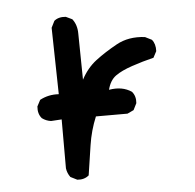

<svg xmlns="http://www.w3.org/2000/svg" viewBox="-42 -531 584 575"><g transform="rotate(-5 250.0 -243.0)"><path d="M168 1 148 -9Q139 -21 137 -36V-183L105 -181Q90 -183 78 -192Q66 -206 68 -228L78 -247Q104 -261 135 -259L131 -459L141 -479Q154 -490 176 -488L195 -479Q209 -461 209 -435L211 -296Q229 -330 256.5 -351Q284 -372 321 -392.5Q358 -413 407 -407L427 -397Q438 -384 437 -362L427 -343Q394 -335 361.5 -324Q329 -313 311 -300Q293 -287 286 -259Q326 -266 354 -247Q366 -233 364 -212L354 -192L335 -183H240Q223 -142 216.5 -98.5Q210 -55 203 -9Q189 3 168 1Z"/></g></svg>

Font: Kosefont JP
Style: Regular
Weight: 400
Designer: Nozomi Seto 瀬戸のぞみ
Version: Version 3.00;June 19, 2020